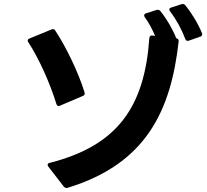

<svg xmlns="http://www.w3.org/2000/svg" viewBox="-20 -895 1040 963"><path d="M921 -690 927 -691 984 -711C991 -713 994 -717 994 -723C994 -725 994 -727 993 -729C973 -778 939 -833 909 -869C906 -873 902 -875 897 -875C895 -875 893 -875 891 -874L838 -857C832 -855 829 -851 829 -847C829 -844 831 -841 833 -838C864 -798 893 -744 909 -700C912 -693 916 -690 921 -690ZM119 -692C119 -689 120 -686 122 -683C175 -603 232 -475 263 -373C265 -367 269 -363 275 -363C277 -363 279 -364 281 -365L396 -414C402 -416 405 -421 405 -426C405 -428 405 -430 404 -432C373 -532 313 -657 257 -742C254 -747 250 -749 245 -749C243 -749 241 -749 238 -747L128 -702C122 -700 119 -696 119 -692ZM219 -68C219 -66 220 -63 222 -60L300 41C304 45 308 48 313 48L319 47C712 -73 837 -338 876 -687C877 -696 873 -702 864 -703C846 -749 817 -799 784 -840C780 -844 776 -846 772 -846C770 -846 768 -846 765 -845L712 -828C706 -826 703 -822 703 -818C703 -815 704 -812 706 -809C727 -781 744 -747 758 -715L744 -717C735 -718 730 -713 729 -704C705 -360 571 -165 229 -78C222 -77 219 -73 219 -68Z"/></svg>

Font: LINE Seed JP App_OTF Bold
Style: Regular
Weight: 700
Designer: LINE & Fontrix & Fontworks
Version: Version 1.009